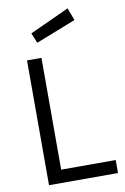

<svg xmlns="http://www.w3.org/2000/svg" viewBox="-100 -990 680 1047"><g transform="rotate(-10 239.5 -466.0)"><path d="M156 -776 133 -832 351 -932 377 -863ZM84 0V-691H164V-72H466V0Z"/></g></svg>

Font: Cairo Play
Style: Regular
Weight: 400
Designer: Mohamed Gaber, Accademia di Belle Arti di Urbino
Foundry: Kief Type Foundry, Accademia di Belle Arti di Urbino
Version: Version 3.119